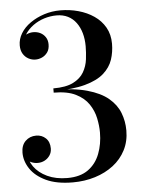

<svg xmlns="http://www.w3.org/2000/svg" viewBox="-54 -802 642 856"><g transform="rotate(-5 267.0 -374.5)"><path d="M238 10Q165.5 10 118.2 -12.2Q71 -34.5 48 -69Q25 -103.5 25 -141Q25 -174.5 44.2 -193.2Q63.5 -212 92 -212Q117.5 -212 135 -195.5Q152.5 -179 152.5 -149.5Q152.5 -132 143.5 -118.5Q134.5 -105 120.2 -97.5Q106 -90 89 -90Q73 -90 58.5 -96.8Q44 -103.5 35 -115.2Q26 -127 26 -141H45Q45 -106.5 66 -77Q87 -47.5 125.2 -29.5Q163.5 -11.5 215 -11.5Q272.5 -11.5 308 -37Q343.5 -62.5 360.2 -106Q377 -149.5 377 -201.5Q377 -231.5 370 -265.2Q363 -299 343 -328.8Q323 -358.5 285.5 -377.2Q248 -396 187 -396V-408Q277.5 -408 337.2 -391.2Q397 -374.5 431.5 -345.5Q466 -316.5 480.5 -279Q495 -241.5 495 -200Q495 -151.5 475 -112.5Q455 -73.5 419.5 -46.2Q384 -19 337.5 -4.5Q291 10 238 10ZM187 -403V-415Q244 -415 276.5 -431.5Q309 -448 324.2 -474.5Q339.5 -501 343.2 -531.5Q347 -562 347 -590Q347 -621.5 339.5 -648.2Q332 -675 317 -695.5Q302 -716 280 -727Q258 -738 229.5 -738Q201.5 -738 174.2 -729.5Q147 -721 124.5 -704.8Q102 -688.5 88.2 -667Q74.5 -645.5 74.5 -619H55.5Q55.5 -635.5 65.5 -647.8Q75.5 -660 90.5 -666.2Q105.5 -672.5 119.5 -672.5Q136.5 -672.5 150.8 -665.5Q165 -658.5 174 -645Q183 -631.5 183 -612.5Q183 -590.5 173 -576.8Q163 -563 148.5 -556.5Q134 -550 119.5 -550Q103 -550 88 -558Q73 -566 63.8 -581.2Q54.5 -596.5 54.5 -619Q54.5 -647 70 -672.5Q85.5 -698 113 -717.2Q140.5 -736.5 175.2 -747.8Q210 -759 248 -759Q290 -759 328.8 -748.2Q367.5 -737.5 398.2 -716.5Q429 -695.5 447 -664Q465 -632.5 465 -591Q465 -553.5 453.8 -519.8Q442.5 -486 412.8 -459.5Q383 -433 328.2 -418Q273.5 -403 187 -403Z"/></g></svg>

Font: Bodoni Moda Medium
Style: Regular
Weight: 500
Designer: Owen Earl
Foundry: indestructible type
Version: Version 2.005